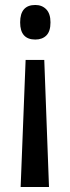

<svg xmlns="http://www.w3.org/2000/svg" viewBox="-20 -565 281 772"><path d="M183 -475Q183 -439 166.5 -422.5Q150 -406 122 -406Q61 -406 61 -475Q61 -545 122 -545Q149 -545 166 -527.5Q183 -510 183 -475ZM83 -324H158L177 187H63Z"/></svg>

Font: Noto Sans ExtraCondensed Medium
Style: Regular
Weight: 500
Width: 2
Designer: Monotype Design Team
Foundry: Monotype Imaging Inc.
Version: Version 2.013; ttfautohint (v1.8.4.7-5d5b)